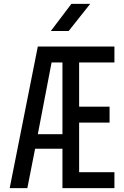

<svg xmlns="http://www.w3.org/2000/svg" viewBox="-20 -970 640 990"><path d="M30 0 175 -730H570V-648H388V-420H545V-338H388V-82H570V0H302V-203H161L121 0ZM175 -278H302V-648H246ZM242 -810 348 -950H445L334 -810Z"/></svg>

Font: Liga JetBrainsMono Nerd Font
Style: Regular
Weight: 400
Designer: Philipp Nurullin, Konstantin Bulenkov
Foundry: JetBrains
Version: Version 2.225; ttfautohint (v1.8.3)